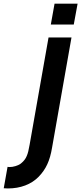

<svg xmlns="http://www.w3.org/2000/svg" viewBox="-106 -768 446 1054"><path d="M320 -748 299 -633.5H173L193.5 -748ZM-85.5 265.5 -64.5 148 -54 149Q-46.5 149 -38 147.8Q-29.5 146.5 -20.8 143.8Q-12 141 -3.8 137.2Q4.5 133.5 10.5 128Q31.5 111 40.5 89Q45.5 78 49.2 62.8Q53 47.5 56.5 27L160.5 -562.5H286.5L180 41.5Q171 96.5 153.5 134Q145 152.5 133.2 169.5Q121.5 186.5 106.5 202Q76 233.5 32.5 250Q-11 266.5 -62.5 266.5Z"/></svg>

Font: Russisch Sans
Style: Bold Italic
Weight: 700
Italic angle: -10°
Designer: Michael Sharanda (font) & Cristiano Sobral (main changes)
Foundry: Michael Sharanda
Version: Version 2.00;September 8, 2020;FontCreator 13.0.0.2681 64-bi